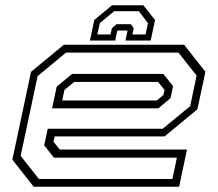

<svg xmlns="http://www.w3.org/2000/svg" viewBox="-20 -710 828 730"><path d="M680 -540 761 -437 730.5 -294.5 606 -191.5H187.5L183 -172L207 -141.5H691L661 0H108L27 -103L98 -437L223 -540ZM658.5 -510H231L123 -420.5L58.5 -117.5L128 -29.5H635.5L652.5 -110.5H185L148 -157.5L161.5 -220.5H598.5L703 -306.5L727.5 -422.5ZM601 -429 638 -382.5 628.5 -337 582 -298H178L195.5 -380.5L254 -429ZM581 -398.5H262L225 -368L216.5 -328H576L601.5 -349L605.5 -368ZM525 -690 569.5 -634 553 -556H457L465 -594H426L418 -556H322L338.5 -634L406 -690ZM508 -667.5H414L359.5 -622L350 -579H400L405.5 -602.5L423 -618H477.5L488.5 -602.5L483.5 -579H533.5L542.5 -622Z"/></svg>

Font: Tourney Expanded Light
Style: Italic
Weight: 300
Width: 7
Italic angle: -12°
Designer: Tyler Finck
Foundry: Etcetera Type Co
Version: Version 1.010; ttfautohint (v1.8.3)